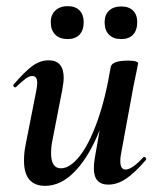

<svg xmlns="http://www.w3.org/2000/svg" viewBox="-20 -591 516 624"><path d="M58 -69Q58 -95 63 -119L98 -297Q101 -312 101 -321Q101 -344 85 -344Q75 -344 63.5 -335.5Q52 -327 33 -309Q31 -307 29 -307Q26 -307 24 -310.5Q22 -314 25 -317Q59 -357 84.5 -376Q110 -395 138 -395Q187 -395 187 -338Q187 -324 182 -297L151 -138Q146 -116 146 -93Q146 -44 178 -44Q207 -44 238 -82.5Q269 -121 296 -196Q323 -271 340 -374L358 -373Q339 -255 304 -168Q269 -81 223.5 -34Q178 13 127 13Q58 13 58 -69ZM285 -44Q285 -59 288 -77L340 -374Q345 -394 396 -394Q413 -394 421 -391.5Q429 -389 429 -386L425 -365Q415 -318 414 -312L373 -89Q371 -80 371 -67Q371 -40 388 -40Q409 -40 446 -80Q447 -81 449 -81Q452 -81 454 -77.5Q456 -74 454 -71Q418 -29 389.5 -10Q361 9 332 9Q285 9 285 -44ZM145 -519Q145 -543 160 -557Q175 -571 200 -571Q225 -571 238.5 -557Q252 -543 252 -519Q252 -493 238.5 -478.5Q225 -464 200 -464Q174 -464 159.5 -478.5Q145 -493 145 -519ZM320 -519Q320 -543 334.5 -556.5Q349 -570 374 -570Q399 -570 412.5 -556.5Q426 -543 426 -519Q426 -493 412.5 -478.5Q399 -464 374 -464Q348 -464 334 -478.5Q320 -493 320 -519Z"/></svg>

Font: Cormorant Infant
Style: Bold Italic
Weight: 700
Italic angle: -10°
Designer: Christian Thalmann (Catharsis Fonts)
Foundry: Catharsis Fonts
Version: Version 4.000